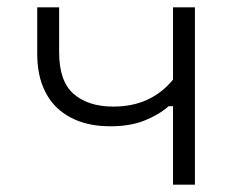

<svg xmlns="http://www.w3.org/2000/svg" viewBox="-20 -506 642 526"><path d="M514 -486V0H454V-215H442Q416 -192 376.5 -176Q337 -160 282 -160Q237 -160 200.5 -172.5Q164 -185 137.5 -209.5Q111 -234 96.5 -271.5Q82 -309 82 -359V-486H142V-363Q142 -283 182 -248.5Q222 -214 290 -214Q343 -214 384 -233Q425 -252 454 -288V-486Z"/></svg>

Font: Space Grotesk Light
Style: Regular
Weight: 300
Designer: Florian Karsten
Foundry: Florian Karsten
Version: Version 2.000